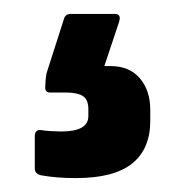

<svg xmlns="http://www.w3.org/2000/svg" viewBox="-20 -59 266 276"><path d="M89 197Q61 197 39 193Q30 191 30 183V137Q30 127 39 128Q45 129 53.5 129.5Q62 130 68 130Q107 130 107 108V98Q107 84 99 79Q91 74 75 74H52Q45 74 45 67Q45 63 45.5 57Q46 51 47 46L72 -32Q74 -39 82 -39H145Q155 -39 151 -27L130 36H139Q166 36 181 53.5Q196 71 196 99V115Q196 155 170 176Q144 197 89 197Z"/></svg>

Font: Sofia Sans
Style: Bold
Weight: 700
Designer: Botio Nikoltchev, Ani Petrova
Foundry: lettersoup
Version: Version 4.100; ttfautohint (v1.8.4.7-5d5b)